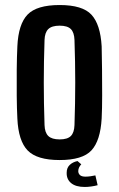

<svg xmlns="http://www.w3.org/2000/svg" viewBox="-20 -628 473 763"><path d="M217 8Q127 8 90 -30Q53 -68 49 -157Q47 -195 46.5 -247Q46 -299 46.5 -351.5Q47 -404 49 -444Q53 -532 89.5 -570Q126 -608 217 -608Q308 -608 343.5 -569.5Q379 -531 384 -444Q385 -405 385.5 -353Q386 -301 386 -249Q386 -197 384 -157Q379 -69 343.5 -30.5Q308 8 217 8ZM217 -74Q248 -74 261.5 -87.5Q275 -101 276 -131Q279 -219 279 -300.5Q279 -382 276 -469Q275 -499 261.5 -512.5Q248 -526 217 -526Q186 -526 172 -512.5Q158 -499 157 -469Q154 -382 154 -300Q154 -218 157 -131Q158 -101 172 -87.5Q186 -74 217 -74ZM245 58Q245 39 257 27.5Q269 16 288 12L303 25Q298 30 294.5 37Q291 44 291 52Q291 61 297.5 67.5Q304 74 320 74Q328 74 339.5 72.5Q351 71 359 69L368 108Q357 111 343 113Q329 115 317 115Q281 115 262.5 99.5Q244 84 245 58Z"/></svg>

Font: Big Shoulders Display
Style: Bold
Weight: 700
Designer: Patric King
Foundry: XO Type Co
Version: Version 1.000; ttfautohint (v1.8.2)